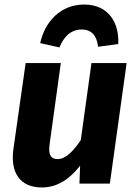

<svg xmlns="http://www.w3.org/2000/svg" viewBox="-20 -809 602 846"><path d="M242 -600C261 -648 293 -679 340 -679C384 -679 407 -651 412 -603L501 -615C506 -710 457 -789 351 -789C247 -789 178 -714 157 -619ZM165 17C233 17 288 -21 333 -79L330 0H464L538 -531H383L336 -192C307 -148 271 -108 234 -108C206 -108 191 -124 199 -177L248 -531H93L39 -152C25 -49 67 17 165 17Z"/></svg>

Font: Fira Sans
Style: Bold Italic
Weight: 700
Italic angle: -8°
Designer: bBox Type GmbH & Carrois Corporate GbR & Edenspiekermann AG
Foundry: bBox Type GmbH & Carrois Corporate GbR & Edenspiekermann AG
Version: Version 4.301;PS 004.301;hotconv 1.0.88;makeotf.lib2.5.64775